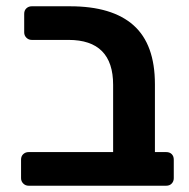

<svg xmlns="http://www.w3.org/2000/svg" viewBox="-20 -591 600 611"><path d="M71 0Q61 0 54 -7Q47 -14 47 -24V-83Q47 -94 54 -100.5Q61 -107 71 -107H340V-321Q340 -464 198 -464H81Q71 -464 64 -471Q57 -478 57 -488V-547Q57 -558 64 -564.5Q71 -571 81 -571H203Q337 -571 405 -510.5Q473 -450 473 -323V-107H509Q520 -107 526.5 -100.5Q533 -94 533 -83V-24Q533 -14 526.5 -7Q520 0 509 0Z"/></svg>

Font: Rubik AZ
Style: Regular
Weight: 500
Designer: Hubert and Fischer
Foundry: Hubert & Fischer
Version: Version 2.000